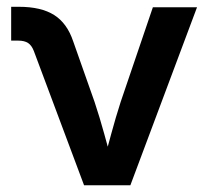

<svg xmlns="http://www.w3.org/2000/svg" viewBox="-20 -551 619 571"><path d="M230 0 80.6 -399.4Q74.2 -416 63.5 -423.1Q52.7 -430.2 34.2 -430.2H13.2V-530.8H36.1Q102.5 -530.8 141.1 -506.3Q179.7 -481.9 197.8 -427.7L261.2 -248Q276.9 -200.7 289.8 -153.6Q302.7 -106.4 315.9 -58.6H285.2Q298.3 -106.4 311 -153.6Q323.7 -200.7 338.9 -248L434.6 -529.3H565.9L367.7 0Z"/></svg>

Font: Inter 24pt SemiBold
Style: Regular
Weight: 600
Designer: Rasmus Andersson
Foundry: rsms
Version: Version 4.001;git-66647c0bb